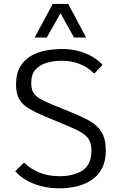

<svg xmlns="http://www.w3.org/2000/svg" viewBox="-20 -977 632 1006"><path d="M292.5 9.8Q238.8 9.8 194.1 -2.2Q149.4 -14.2 115.5 -34.4Q81.5 -54.7 60.1 -79.6L103 -122.6H108.9Q143.6 -89.4 189.7 -71.5Q235.8 -53.7 292 -53.7Q365.7 -53.7 412.4 -84Q459 -114.3 459 -188Q459 -223.1 446.5 -244.9Q434.1 -266.6 404.1 -284.2Q374 -301.8 320.8 -323.2L217.8 -366.2Q169.4 -386.2 135 -406Q100.6 -425.8 82.3 -455.1Q64 -484.4 64 -533.7Q64 -589.4 84.7 -625.7Q105.5 -662.1 140.1 -682.9Q174.8 -703.6 218 -711.9Q261.2 -720.2 305.7 -720.2Q351.6 -720.2 391.6 -709.5Q431.6 -698.7 463.9 -679.9Q496.1 -661.1 517.1 -637.2L476.6 -593.8H470.2Q445.3 -621.1 402.3 -639.9Q359.4 -658.7 303.2 -658.7Q262.2 -658.7 225.6 -648.2Q189 -637.7 166.3 -612.8Q143.6 -587.9 143.6 -543Q143.6 -513.7 153.1 -494.9Q162.6 -476.1 185.8 -461.9Q209 -447.8 250 -430.7L354 -388.2Q408.2 -366.7 448.7 -344Q489.3 -321.3 511.7 -285.6Q534.2 -250 534.2 -188Q534.2 -131.8 513.7 -93.8Q493.2 -55.7 458.5 -33Q423.8 -10.3 380.9 -0.2Q337.9 9.8 292.5 9.8ZM161.6 -780.3 256.3 -956.5H337.4L431.2 -780.3H368.2L296.9 -907.7L225.1 -780.3Z"/></svg>

Font: Comme Light
Style: Regular
Weight: 300
Version: Version 1.000;gftools[0.9.27]